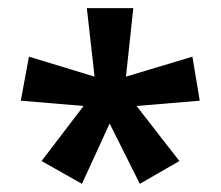

<svg xmlns="http://www.w3.org/2000/svg" viewBox="-20 -781 542 471"><path d="M307 -761 289 -593 452 -642 470 -534 315 -521 420 -386 323 -330 249 -478 181 -330 82 -386 185 -521 31 -534 51 -642 212 -593 193 -761Z"/></svg>

Font: Noto Sans Hebrew SemiCondensed SemiBold
Style: Regular
Weight: 600
Width: 4
Designer: Monotype Design Team
Foundry: Monotype Imaging Inc.
Version: Version 2.004; ttfautohint (v1.8.4.7-5d5b)